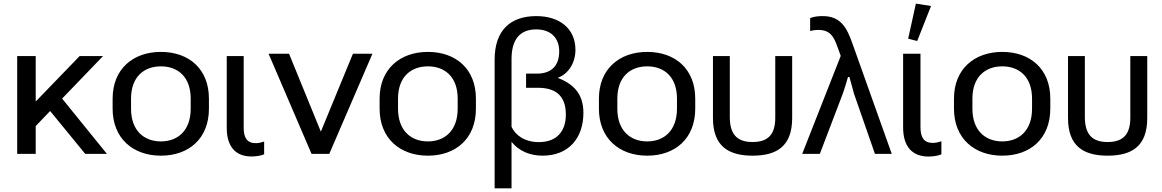

<svg xmlns="http://www.w3.org/2000/svg" viewBox="-20 -848 6401 1058"><path d="M547.9 -539.1H418.9L176.8 -288.6V-539.1H74.7V0H176.8V-153.3L256.3 -236.3L449.7 0H569.3L322.3 -304.7Z M866.7 9.8C1021 9.8 1131.3 -85 1131.3 -249V-304.7C1131.3 -467.8 1021 -562 866.7 -562C713.4 -562 600.6 -467.8 600.6 -304.7V-249C600.6 -85 713.4 9.8 866.7 9.8ZM866.7 -68.8C773.4 -68.8 702.1 -128.4 702.1 -249V-304.7C702.1 -424.3 773.4 -482.4 866.7 -482.4C960 -482.4 1030.8 -424.3 1030.8 -304.7V-249C1030.8 -128.9 960 -68.8 866.7 -68.8Z M1365.7 14.2C1390.6 14.2 1417 10.3 1435.5 2.4V-67.9C1420.4 -63 1405.8 -59.1 1389.2 -59.1C1340.8 -59.1 1322.8 -89.8 1322.8 -144.5V-539.1H1229.5V-143.1C1229.5 -38.6 1279.3 14.2 1365.7 14.2Z M1794.4 0 2032.2 -551.8H1924.8L1748 -122.6L1572.8 -551.8H1460L1696.8 0Z M2337.9 9.8C2492.2 9.8 2602.5 -85 2602.5 -249V-304.7C2602.5 -467.8 2492.2 -562 2337.9 -562C2184.6 -562 2071.8 -467.8 2071.8 -304.7V-249C2071.8 -85 2184.6 9.8 2337.9 9.8ZM2337.9 -68.8C2244.6 -68.8 2173.3 -128.4 2173.3 -249V-304.7C2173.3 -424.3 2244.6 -482.4 2337.9 -482.4C2431.2 -482.4 2502 -424.3 2502 -304.7V-249C2502 -128.9 2431.2 -68.8 2337.9 -68.8Z M2705.6 189.9H2798.8V-66.4C2840.3 -14.6 2901.9 9.8 2969.7 9.8C3113.3 9.8 3194.8 -86.9 3194.8 -226.1C3194.8 -332.5 3139.6 -384.8 3053.2 -419.4C3108.4 -438 3150.9 -498 3150.9 -573.2C3150.9 -693.8 3059.6 -759.3 2935.5 -759.3C2793 -759.3 2705.6 -681.6 2705.6 -519ZM2949.2 -64.9C2869.6 -64.9 2818.4 -105 2798.8 -149.4V-522.5C2798.8 -621.6 2837.9 -686 2934.6 -686C3016.6 -686 3061.5 -637.7 3061.5 -564.9C3061.5 -479.5 3011.7 -442.4 2939.9 -442.4H2878.9V-364.3H2942.9C3035.2 -364.3 3098.1 -326.7 3098.1 -216.3C3098.1 -126 3049.3 -64.9 2949.2 -64.9Z M3546.4 9.8C3700.7 9.8 3811 -85 3811 -249V-304.7C3811 -467.8 3700.7 -562 3546.4 -562C3393.1 -562 3280.3 -467.8 3280.3 -304.7V-249C3280.3 -85 3393.1 9.8 3546.4 9.8ZM3546.4 -68.8C3453.1 -68.8 3381.8 -128.4 3381.8 -249V-304.7C3381.8 -424.3 3453.1 -482.4 3546.4 -482.4C3639.6 -482.4 3710.4 -424.3 3710.4 -304.7V-249C3710.4 -128.9 3639.6 -68.8 3546.4 -68.8Z M4127 9.8C4260.7 9.8 4345.2 -42.5 4345.2 -197.3V-539.1H4252V-199.7C4252 -111.8 4216.8 -65.4 4127 -65.4C4035.6 -65.4 4001.5 -114.3 4001.5 -204.6V-539.1H3908.7V-197.3C3908.7 -43 3993.7 9.8 4127 9.8Z M4400.4 0H4497.6L4623.5 -330.1C4633.8 -358.9 4644.5 -394 4652.8 -423.8H4660.6C4668.5 -395 4677.7 -359.9 4686 -331.5L4801.3 0H4894L4676.8 -609.4C4647 -694.3 4612.8 -759.3 4514.2 -759.3C4491.2 -759.3 4465.8 -757.3 4444.3 -748.5V-676.8C4457 -680.7 4473.1 -683.1 4489.7 -683.1C4555.2 -683.1 4574.7 -645 4593.8 -592.3L4612.8 -540Z M5096.2 14.6C5121.6 14.6 5148.4 10.7 5167.5 2.4V-69.3C5151.9 -64.5 5137.2 -60.5 5120.1 -60.5C5070.3 -60.5 5052.2 -91.8 5052.2 -147.9V-551.8H4956.5V-146.5C4956.5 -39.6 5007.3 14.6 5096.2 14.6ZM5034.2 -622.1 5110.4 -814.9 5026.9 -828.1 4984.4 -634.8Z M5502.9 9.8C5657.2 9.8 5767.6 -85 5767.6 -249V-304.7C5767.6 -467.8 5657.2 -562 5502.9 -562C5349.6 -562 5236.8 -467.8 5236.8 -304.7V-249C5236.8 -85 5349.6 9.8 5502.9 9.8ZM5502.9 -68.8C5409.7 -68.8 5338.4 -128.4 5338.4 -249V-304.7C5338.4 -424.3 5409.7 -482.4 5502.9 -482.4C5596.2 -482.4 5667 -424.3 5667 -304.7V-249C5667 -128.9 5596.2 -68.8 5502.9 -68.8Z M6083.5 9.8C6217.3 9.8 6301.8 -42.5 6301.8 -197.3V-539.1H6208.5V-199.7C6208.5 -111.8 6173.3 -65.4 6083.5 -65.4C5992.2 -65.4 5958 -114.3 5958 -204.6V-539.1H5865.2V-197.3C5865.2 -43 5950.2 9.8 6083.5 9.8Z"/></svg>

Font: Winston
Style: Regular
Weight: 400
Designer: Vernon Adams, Kim Jin-seong, David Berlow, Cristiano Sobral
Foundry: The Winston Project Authors
Version: Version 3.004